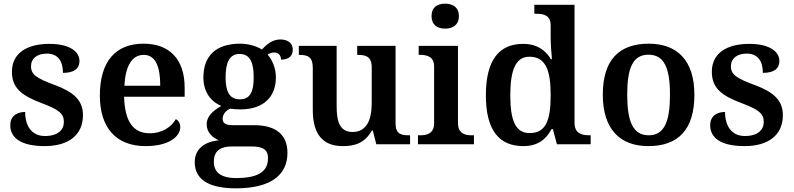

<svg xmlns="http://www.w3.org/2000/svg" viewBox="-20 -786 4327 1046"><path d="M223 10C353 10 432 -50 432 -159C432 -243 376 -286 281 -322C180 -359 149 -379 149 -425C149 -468 183 -494 235 -494C294 -494 323 -455 323 -389C385 -389 413 -413 413 -454C413 -502 364 -547 249 -547C126 -547 45 -496 45 -395C45 -306 99 -265 205 -225C301 -189 328 -167 328 -122C328 -78 295 -45 225 -45C154 -45 117 -98 117 -176C86 -176 36 -164 36 -103C36 -35 95 10 223 10Z M773 10C902 10 962 -43 962 -94C962 -114 952 -130 938 -137C914 -95 865 -60 796 -60C708 -60 660 -120 656 -259H986V-308C986 -466 901 -548 762 -548C610 -548 524 -452 524 -265C524 -91 612 10 773 10ZM853 -319H658C663 -428 700 -487 763 -487C828 -487 853 -422 853 -319Z M1265 240C1456 240 1546 167 1546 47C1546 -45 1492 -104 1364 -104H1246C1209 -104 1193 -116 1193 -138C1193 -165 1212 -184 1233 -194C1246 -192 1274 -190 1289 -190C1422 -190 1483 -264 1483 -364C1483 -416 1463 -459 1438 -489C1447 -495 1461 -500 1475 -500C1497 -500 1511 -484 1511 -461C1559 -461 1575 -487 1575 -516C1575 -546 1553 -571 1508 -571C1466 -571 1436 -548 1407 -516C1381 -533 1337 -548 1289 -548C1153 -548 1088 -479 1088 -363C1088 -287 1128 -232 1186 -209C1137 -181 1106 -151 1106 -109C1106 -63 1140 -35 1172 -22C1093 -13 1041 25 1041 98C1041 190 1115 240 1265 240ZM1286 -245C1230 -245 1209 -288 1209 -364C1209 -443 1229 -492 1285 -492C1343 -492 1362 -445 1362 -365C1362 -287 1344 -245 1286 -245ZM1267 184C1181 184 1145 151 1145 95C1145 25 1196 12 1242 12H1351C1410 12 1440 27 1440 76C1440 144 1394 184 1267 184Z M1847 10C1910 10 1966 -4 2006 -75H2011L2030 0H2214V-49H2208C2167 -49 2135 -55 2135 -113V-536H1926V-487H1929C1970 -487 2005 -480 2005 -420V-223C2005 -128 1974 -67 1901 -67C1833 -67 1814 -120 1814 -207V-536H1608V-487H1610C1657 -487 1684 -476 1684 -417V-187C1684 -51 1742 10 1847 10Z M2405 -630C2446 -630 2480 -650 2480 -698C2480 -747 2446 -766 2405 -766C2363 -766 2331 -747 2331 -698C2331 -650 2363 -630 2405 -630ZM2257 0H2562V-49H2550C2515 -49 2475 -57 2475 -116V-536H2261V-487H2270C2304 -487 2345 -479 2345 -424V-115C2345 -57 2304 -49 2270 -49H2257Z M2831 10C2909 10 2955 -26 2985 -83H2992L3014 0H3198V-49H3193C3149 -49 3110 -58 3110 -118V-760H2891V-711H2899C2943 -711 2980 -703 2980 -647V-582C2980 -550 2983 -500 2987 -464H2981C2952 -512 2906 -547 2830 -547C2700 -547 2627 -460 2627 -267C2627 -75 2700 10 2831 10ZM2865 -61C2789 -61 2760 -129 2760 -267C2760 -403 2789 -477 2864 -477C2953 -477 2980 -403 2980 -268C2980 -128 2953 -61 2865 -61Z M3512 10C3677 10 3763 -82 3763 -270C3763 -457 3669 -548 3515 -548C3350 -548 3264 -457 3264 -270C3264 -82 3358 10 3512 10ZM3514 -49C3428 -49 3397 -125 3397 -270C3397 -415 3427 -488 3513 -488C3599 -488 3630 -415 3630 -270C3630 -125 3600 -49 3514 -49Z M4036 10C4166 10 4245 -50 4245 -159C4245 -243 4189 -286 4094 -322C3993 -359 3962 -379 3962 -425C3962 -468 3996 -494 4048 -494C4107 -494 4136 -455 4136 -389C4198 -389 4226 -413 4226 -454C4226 -502 4177 -547 4062 -547C3939 -547 3858 -496 3858 -395C3858 -306 3912 -265 4018 -225C4114 -189 4141 -167 4141 -122C4141 -78 4108 -45 4038 -45C3967 -45 3930 -98 3930 -176C3899 -176 3849 -164 3849 -103C3849 -35 3908 10 4036 10Z"/></svg>

Font: Noto Serif Tamil SemiBold
Style: Italic
Weight: 600
Italic angle: -12°
Designer: Indian Type Foundry, Tom Grace, and the Monotype Design Team
Foundry: Monotype Imaging Inc.
Version: Version 2.003